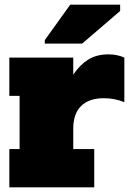

<svg xmlns="http://www.w3.org/2000/svg" viewBox="-20 -803 567 823"><path d="M513 -556V-365Q472 -382 425 -382Q362 -382 328 -349Q294 -316 294 -251V-164H384V0H20V-164H64V-392H20V-556H294V-483Q322 -525 358 -547.5Q394 -570 445 -570Q465 -570 483 -566Q501 -562 513 -556ZM172 -616V-631L281 -783H495V-756L332 -616Z"/></svg>

Font: Alfa Slab One
Style: Regular
Weight: 400
Designer: JM Sole
Foundry: JM Sole
Version: Version 2.000